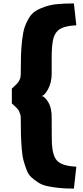

<svg xmlns="http://www.w3.org/2000/svg" viewBox="-20 -861 489 1130"><path d="M49.8 -339.8Q78.1 -364.7 87.4 -377.4Q102.1 -398.4 102.1 -422.9Q102.1 -490.7 103.5 -535.4Q105 -580.1 110.4 -626.2Q115.7 -672.4 124.8 -700Q133.8 -727.5 150.1 -754.6Q166.5 -781.7 189 -795.9Q211.4 -810.1 244.4 -821.5Q277.3 -833 318.6 -836.9Q359.9 -840.8 415 -840.8L429.2 -711.9Q401.4 -710.9 380.9 -707Q360.4 -703.1 344.7 -696.3Q329.1 -689.5 318.8 -679.2Q308.6 -668.9 301.5 -654.5Q294.4 -640.1 291.3 -621.8Q288.1 -603.5 286.1 -580.3Q284.2 -557.1 284.2 -528.8Q284.2 -500.5 284.2 -466.3Q284.2 -441.4 284.2 -428.2Q284.2 -375 262.5 -335.4Q240.7 -295.9 222.2 -295.9Q242.2 -295.9 263.9 -259.8Q285.6 -223.6 284.2 -164.1Q284.2 -36.1 285.6 -13.2Q290 56.6 315.4 84Q344.7 115.7 423.8 119.6Q426.8 120.1 429.2 120.1L415 249Q365.7 249 327.6 245.1Q289.6 241.2 258.3 234.4Q227.1 227.5 204.6 212.9Q182.1 198.2 164.8 182.6Q147.5 167 136.7 139.2Q126 111.3 118.7 84.5Q111.3 57.6 107.9 14.6Q104.5 -28.3 103.3 -68.6Q102.1 -108.9 102.1 -168.9Q102.1 -180.7 98.1 -191.7Q94.2 -202.6 91.1 -209Q87.9 -215.3 77.4 -226.1Q66.9 -236.8 64.7 -238.8Q62.5 -240.7 49.8 -252Z"/></svg>

Font: Stilu Bold
Style: Regular
Weight: 700
Designer: Genilson Lima Santos
Foundry: Genilson Lima Santos
Version: Version 1.200;PS 001.200;hotconv 1.0.88;makeotf.lib2.5.64775